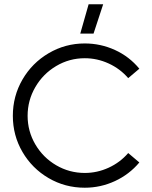

<svg xmlns="http://www.w3.org/2000/svg" viewBox="-20 -871 711 897"><path d="M40 -330Q40 -422 85 -499.5Q130 -577 207.5 -622.5Q285 -668 376 -668Q450 -668 517 -637.5Q584 -607 631 -550L579 -506Q541 -550 487.5 -574.5Q434 -599 376 -599Q304 -599 242.5 -562.5Q181 -526 145 -464Q109 -402 109 -330Q109 -258 145 -196.5Q181 -135 242.5 -99Q304 -63 376 -63Q434 -63 487.5 -87.5Q541 -112 579 -156L631 -112Q584 -56 517 -25Q450 6 376 6Q284 6 207 -39Q130 -84 85 -161Q40 -238 40 -330ZM462 -851 417 -714H355L394 -851Z"/></svg>

Font: Sulphur Point
Style: Regular
Weight: 400
Designer: Noponies / Dale Sattler
Foundry: Noponies
Version: Version 1.000; ttfautohint (v1.8)